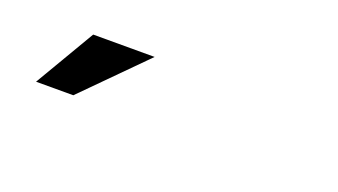

<svg xmlns="http://www.w3.org/2000/svg" viewBox="-29 -805 657 373"><g transform="rotate(20 300.0 -618.0)"><path d="M47 -556H124L247 -680H120Z"/></g></svg>

Font: LT Wave Mono Medium
Style: Regular
Weight: 500
Designer: Daniel Lyons
Version: Version 2.5 (Glyphs App)